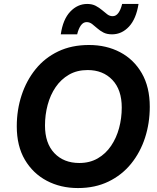

<svg xmlns="http://www.w3.org/2000/svg" viewBox="-20 -942 798 973"><path d="M375 11Q287 11 217 -26Q147 -63 106 -132.5Q65 -202 65 -302Q65 -385 89.5 -459.5Q114 -534 160.5 -591.5Q207 -649 275 -681.5Q343 -714 431 -714Q519 -714 588.5 -677.5Q658 -641 698.5 -571Q739 -501 739 -401Q739 -318 715 -244Q691 -170 644.5 -112.5Q598 -55 530 -22Q462 11 375 11ZM382 -116Q435 -116 475.5 -139.5Q516 -163 543 -203Q570 -243 583.5 -293Q597 -343 597 -397Q597 -487 549.5 -537Q502 -587 424 -587Q370 -587 329.5 -563.5Q289 -540 262 -500.5Q235 -461 221.5 -410.5Q208 -360 208 -306Q208 -216 255.5 -166Q303 -116 382 -116ZM682 -922Q670 -846 633.5 -807Q597 -768 548 -768Q522 -768 504.5 -777Q487 -786 473 -798.5Q459 -811 446.5 -820.5Q434 -830 419 -830Q402 -830 390 -813.5Q378 -797 371 -768H288Q299 -844 336 -883Q373 -922 422 -922Q447 -922 465 -912.5Q483 -903 497 -891Q511 -879 523.5 -869.5Q536 -860 551 -860Q568 -860 580 -876.5Q592 -893 599 -922Z"/></svg>

Font: Prodigy Sans SemiBold
Style: Italic
Weight: 600
Italic angle: -13°
Designer: Wei Huang
Foundry: Wei Huang
Version: Version 1.003; ttfautohint (v1.8.3)